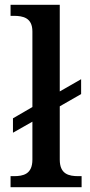

<svg xmlns="http://www.w3.org/2000/svg" viewBox="-20 -780 373 800"><path d="M24 0H320V-46H307C267 -46 229 -54 229 -115V-337L318 -388V-450L229 -399V-760H24V-714H37C76 -714 115 -706 115 -649V-334L34 -287V-227L115 -273V-115C115 -54 77 -46 37 -46H24Z"/></svg>

Font: Noto Naskh Arabic UI Medium
Style: Regular
Weight: 500
Designer: Monotype Design Team, David Williams, Mohamad Dakak and Nizar Qandah
Foundry: Monotype Imaging Inc.
Version: Version 2.014